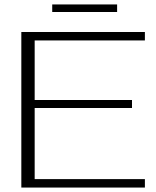

<svg xmlns="http://www.w3.org/2000/svg" viewBox="-20 -844 702 864"><path d="M76 -700H632V-662H136V-394H574V-358H136V-38H632V0H76ZM215 -824H507V-790H215Z"/></svg>

Font: Fahkwang ExtraLight
Style: Regular
Weight: 275
Designer: Suppakit Chalermlarp | Katatrad Co.,Ltd.
Foundry: Cadson Demak Co.,Ltd.
Version: Version 1.000; ttfautohint (v1.6)